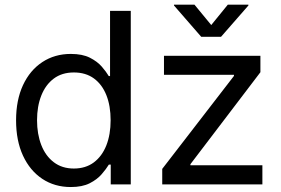

<svg xmlns="http://www.w3.org/2000/svg" viewBox="-20 -773 1178 805"><path d="M276.9 11.2Q209 11.2 157.2 -23.2Q105.5 -57.6 76.4 -120.4Q47.4 -183.1 47.4 -268.6Q47.4 -353.5 76.4 -416Q105.5 -478.5 157.5 -512.7Q209.5 -546.9 276.9 -546.9Q325.7 -546.9 356.9 -531Q388.2 -515.1 406.7 -493.7Q425.3 -472.2 436 -454.1H441.4V-727.5H528.3V0H444.3V-83H436.5Q425.3 -64.5 406.2 -42.5Q387.2 -20.5 356 -4.6Q324.7 11.2 276.9 11.2ZM289.6 -66.4Q338.9 -66.4 373.3 -92Q407.7 -117.7 425.8 -163.3Q443.8 -209 443.8 -269Q443.8 -329.1 426 -374Q408.2 -418.9 373.8 -444.1Q339.4 -469.2 289.6 -469.2Q239.7 -469.2 205.3 -443.4Q170.9 -417.5 153.1 -372.3Q135.3 -327.1 135.3 -269Q135.3 -210.9 153.1 -165Q170.9 -119.1 205.6 -92.8Q240.2 -66.4 289.6 -66.4ZM660.2 0V-64.9L960.9 -454.6V-459.5H667.5V-539.1H1071.8V-470.2L778.3 -84.5V-80.1H1080.1V0ZM795.4 -753.4 865.7 -668 935.1 -753.4H1021.5V-750L906.7 -618.7H823.7L709.5 -750V-753.4Z"/></svg>

Font: Inter 18pt
Style: Regular
Weight: 400
Designer: Rasmus Andersson
Foundry: rsms
Version: Version 4.001;git-66647c0bb